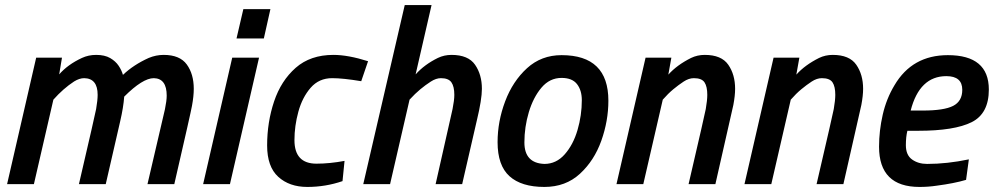

<svg xmlns="http://www.w3.org/2000/svg" viewBox="-20 -728 3930 759"><path d="M669 0H563L632 -296Q639 -330 639 -350Q639 -418 588 -419Q544 -419 471 -346Q468 -304 455 -248L398 0H292Q358 -284 360 -297Q366 -332 366 -353Q366 -418 313 -419Q294 -419 273 -406Q230 -378 191 -334L114 0H8L123 -500H225L214 -434Q248 -473 304 -499Q330 -511 360 -511Q394 -511 415.5 -498.5Q437 -486 449 -468Q461 -450 466 -432Q508 -472 568 -499Q597 -511 627 -511Q691 -511 718.5 -473Q746 -435 746 -377Q746 -348 739 -310Q735 -286 669 0Z M889 0H783L898 -500H1004ZM1023 -576H915L942 -692H1049Z M1195 11Q1124 11 1080 -29Q1036 -69 1036 -153Q1036 -245 1063.5 -327Q1091 -409 1149 -460Q1207 -511 1298 -511Q1356 -511 1435 -486L1408 -407Q1336 -419 1293 -419Q1241 -419 1208 -381Q1175 -343 1159.5 -286.5Q1144 -230 1144 -174Q1144 -81 1231 -81Q1283 -81 1342 -92L1334 -12Q1267 11 1195 11Z M1807 0H1702L1769 -297Q1776 -332 1776 -353Q1776 -386 1764.5 -402.5Q1753 -419 1723 -419Q1704 -419 1683 -405.5Q1662 -392 1641.5 -375Q1621 -358 1599 -334L1522 0H1416L1580 -708H1686L1623 -434Q1658 -473 1711 -499Q1736 -511 1765 -511Q1831 -511 1858 -472Q1885 -433 1885 -377Q1885 -335 1865 -252Z M2132 11Q2041 11 1994 -31.5Q1947 -74 1947 -166Q1947 -248 1977 -327.5Q2007 -407 2063.5 -458.5Q2120 -510 2200 -510Q2385 -510 2385 -330Q2385 -250 2357 -171.5Q2329 -93 2272.5 -41Q2216 11 2132 11ZM2132 -80Q2179 -80 2212.5 -118Q2246 -156 2263 -214Q2280 -272 2280 -332Q2280 -371 2261 -395.5Q2242 -420 2200 -420Q2153 -420 2120.5 -381.5Q2088 -343 2070.5 -284.5Q2053 -226 2053 -165Q2053 -83 2132 -80Z M2808 0H2702Q2768 -284 2770 -297Q2776 -332 2776 -353Q2776 -386 2765 -402.5Q2754 -419 2723 -419Q2703 -419 2682.5 -405.5Q2662 -392 2641.5 -375Q2621 -358 2600 -334L2523 0H2417L2532 -500H2634L2622 -433Q2656 -471 2712 -499Q2737 -511 2766 -511Q2832 -511 2859 -472Q2886 -433 2886 -377Q2886 -350 2879 -313Q2875 -293 2808 0Z M3314 0H3208Q3274 -284 3276 -297Q3282 -332 3282 -353Q3282 -386 3271 -402.5Q3260 -419 3229 -419Q3209 -419 3188.5 -405.5Q3168 -392 3147.5 -375Q3127 -358 3106 -334L3029 0H2923L3038 -500H3140L3128 -433Q3162 -471 3218 -499Q3243 -511 3272 -511Q3338 -511 3365 -472Q3392 -433 3392 -377Q3392 -350 3385 -313Q3381 -293 3314 0Z M3615 11Q3455 11 3455 -148Q3455 -211 3469.5 -274.5Q3484 -338 3516 -391Q3586 -510 3727 -510Q3889 -510 3889 -374Q3889 -279 3821 -245Q3753 -211 3610 -211H3567Q3561 -187 3561 -154Q3561 -115 3585.5 -97.5Q3610 -80 3645 -80Q3724 -80 3810 -98L3799 -17Q3752 -3 3683 6Q3650 11 3615 11ZM3628 -291Q3712 -291 3748 -309.5Q3784 -328 3784 -373Q3784 -427 3721 -427Q3615 -427 3580 -291Z"/></svg>

Font: Storia Sans SemiBold
Style: Italic
Weight: 600
Italic angle: -13°
Designer: Campivisivi
Foundry: Accademia di Belle Arti di Urbino and students of MA course of Visual design
Version: Version 60.001;May 25, 2020;FontCreator 12.0.0.2522 64-bit